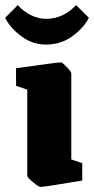

<svg xmlns="http://www.w3.org/2000/svg" viewBox="-53 -721 369 754"><path d="M54 -31V-369L10 -384V-453Q170 -476 187 -476Q192 -476 209.5 -457.5Q227 -439 227 -433V-95L270 -80V-12Q122 13 106 13Q99 13 76.5 -5.5Q54 -24 54 -31ZM-33 -651 17 -701Q39 -676 68.5 -661.5Q98 -647 128 -647Q195 -647 246 -701L296 -651Q275 -610 230 -578Q185 -546 128 -546Q75 -546 31.5 -578Q-12 -610 -33 -651Z"/></svg>

Font: Grenze Black
Style: Regular
Weight: 900
Designer: Renata Polastri
Foundry: Omnibus-Type
Version: Version 1.002; ttfautohint (v1.8)